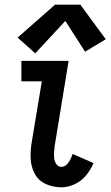

<svg xmlns="http://www.w3.org/2000/svg" viewBox="-20 -789 472 817"><path d="M241 8Q270 8 298.5 -5.5Q327 -19 346.5 -43Q366 -67 378 -95L289 -134Q285 -122 279.5 -110.5Q274 -99 264 -89Q254 -79 241 -79Q228 -79 220 -90.5Q212 -102 210.5 -115Q209 -128 210 -142Q211 -156 213 -170L272 -530H71V-443H158L115 -184Q109 -149 110.5 -114Q112 -79 128 -49.5Q144 -20 175 -6Q206 8 241 8ZM130 -562 258 -700 342 -569 430 -622 322 -769H214L55 -629Z"/></svg>

Font: Iosevka Sparkle Medium
Style: Italic
Weight: 500
Italic angle: -9°
Designer: Belleve Invis
Foundry: Belleve Invis
Version: Version 4.5.0; ttfautohint (v1.8.3)